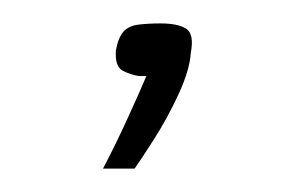

<svg xmlns="http://www.w3.org/2000/svg" viewBox="-20 -498 252 164"><path d="M68 -354Q79 -375 89.5 -398Q100 -421 105 -433Q104 -433 103 -433Q102 -433 99 -433Q92 -434 85 -437.5Q78 -441 79 -455Q81 -466 85.5 -471Q90 -476 98.5 -477Q107 -478 117 -478Q132 -478 139 -473.5Q146 -469 143 -453Q142 -438 132.5 -417.5Q123 -397 111.5 -379Q100 -361 95 -354Z"/></svg>

Font: Genos Thin Light
Style: Italic
Weight: 300
Italic angle: -8°
Version: Version 1.010